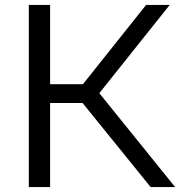

<svg xmlns="http://www.w3.org/2000/svg" viewBox="-20 -760 732 780"><path d="M97 0V-740H183.5V-418H317L573.5 -740H669.5L383.5 -381.5L691.5 0H592L315.5 -341.5H183.5V0Z"/></svg>

Font: Encode Sans Expanded Expanded
Style: Regular
Weight: 400
Width: 7
Designer: Multiple Designers
Foundry: Impallari Type
Version: Version 3.000; ttfautohint (v1.8.3) -l 8 -r 50 -G 200 -x 14 